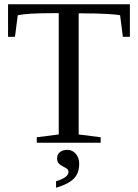

<svg xmlns="http://www.w3.org/2000/svg" viewBox="-20 -675 651 908"><path d="M153.8 0V-25.9L257.8 -39.1V-612.8H232.9Q109.4 -612.8 64 -603L50.8 -501H18.1V-654.8H594.2V-501H561L547.9 -603Q533.2 -606.4 483.9 -609.1Q434.6 -611.8 376 -611.8H352.1V-39.1L456.1 -25.9V0ZM354.5 99.6Q354.5 142.6 330.1 168.7Q305.7 194.8 245.1 212.9V182.1Q303.7 164.6 303.7 138.7Q303.7 127.4 295.4 122.1Q287.1 116.7 276.9 111.6Q266.6 106.4 258.3 98.4Q250 90.3 250 73.7Q250 55.2 263.4 44.4Q276.9 33.7 297.9 33.7Q322.8 33.7 338.6 52.5Q354.5 71.3 354.5 99.6Z"/></svg>

Font: Tinos
Style: Regular
Weight: 400
Designer: Steve Matteson
Foundry: Monotype Imaging Inc.
Version: Version 1.23